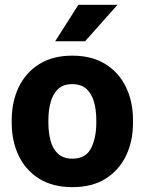

<svg xmlns="http://www.w3.org/2000/svg" viewBox="-20 -770 603 800"><path d="M28.8 -258.8V-269Q28.8 -346.2 58.1 -407Q87.4 -467.8 143.6 -502.9Q199.7 -538.1 280.8 -538.1Q362.8 -538.1 419.2 -502.9Q475.6 -467.8 504.9 -407Q534.2 -346.2 534.2 -269V-258.8Q534.2 -181.6 504.9 -120.8Q475.6 -60.1 419.4 -25.1Q363.3 9.8 281.7 9.8Q200.2 9.8 143.8 -25.1Q87.4 -60.1 58.1 -120.8Q28.8 -181.6 28.8 -258.8ZM181.6 -269V-258.8Q181.6 -216.8 190.9 -182.9Q200.2 -148.9 222.2 -128.9Q244.1 -108.9 281.7 -108.9Q337.4 -108.9 359.4 -152.3Q381.3 -195.8 381.3 -258.8V-269Q381.3 -310.1 372.1 -344.2Q362.8 -378.4 340.8 -398.9Q318.8 -419.4 280.8 -419.4Q243.7 -419.4 221.9 -398.9Q200.2 -378.4 190.9 -344.2Q181.6 -310.1 181.6 -269ZM210 -598.1 306.6 -750H469.7L334.5 -598.1Z"/></svg>

Font: Vazirmatn FD ExtraBold
Style: Regular
Weight: 800
Designer: Saber Rastikerdar
Foundry: Saber Rastikerdar
Version: Version 33.003